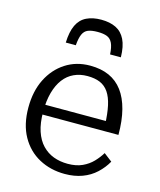

<svg xmlns="http://www.w3.org/2000/svg" viewBox="-118 -868 801 963"><g transform="rotate(15 283.0 -386.5)"><path d="M288 -784Q244 -784 212 -768.5Q180 -753 163.5 -718.5Q147 -684 145 -627H197Q200 -664 209 -684.5Q218 -705 236.5 -712.5Q255 -720 286 -720Q317 -720 335.5 -712.5Q354 -705 363.5 -684.5Q373 -664 375 -627H431Q430 -684 413 -718.5Q396 -753 364.5 -768.5Q333 -784 288 -784ZM125 -263Q125 -204 139 -162Q153 -120 178.5 -93.5Q204 -67 237.5 -54.5Q271 -42 311 -42Q355 -42 386.5 -56.5Q418 -71 440 -94Q462 -117 477 -142L520 -109Q501 -75 471 -47Q441 -19 400.5 -4Q360 11 310 11Q236 11 176.5 -21Q117 -53 82.5 -114.5Q48 -176 48 -264Q48 -349 79.5 -412Q111 -475 166.5 -511Q222 -547 294 -547Q351 -547 393 -528Q435 -509 463 -471.5Q491 -434 505.5 -378Q520 -322 520 -248H105V-299H465L442 -279Q440 -337 431 -378Q422 -419 404.5 -444.5Q387 -470 360 -481.5Q333 -493 294 -493Q256 -493 224.5 -478.5Q193 -464 171 -435Q149 -406 137 -363Q125 -320 125 -263Z"/></g></svg>

Font: Roboto Serif Light
Style: Regular
Weight: 300
Designer: Greg Gazdowicz
Foundry: Commercial Type
Version: Version 1.008